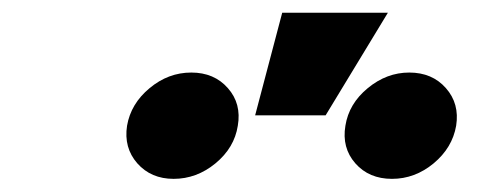

<svg xmlns="http://www.w3.org/2000/svg" viewBox="-20 -867 770 298"><path d="M588.4 -589.4Q552.7 -589.4 531.5 -613.5Q510.3 -637.7 516.1 -671.9Q521.5 -706.1 550.8 -730.2Q580.1 -754.4 615.2 -754.4Q650.9 -754.4 672.1 -730.2Q693.4 -706.1 688 -671.9Q682.1 -637.7 653.1 -613.5Q624 -589.4 588.4 -589.4ZM249.5 -589.4Q214.4 -589.4 193.1 -613.5Q171.9 -637.7 177.2 -671.9Q183.1 -706.1 212.2 -730.2Q241.2 -754.4 276.9 -754.4Q312.5 -754.4 333.7 -730.2Q355 -706.1 349.1 -671.9Q343.8 -637.7 314.5 -613.5Q285.2 -589.4 249.5 -589.4ZM376 -688 418 -847.2H582L485.4 -688Z"/></svg>

Font: Inter 24pt Black
Style: Italic
Weight: 900
Italic angle: -9.3988°
Designer: Rasmus Andersson
Foundry: rsms
Version: Version 4.001;git-66647c0bb